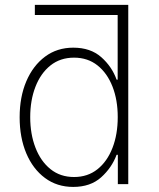

<svg xmlns="http://www.w3.org/2000/svg" viewBox="-20 -747 645 779"><path d="M121.4 -727.3V-686.1H457.4V-423.7H453.1Q434.3 -476.6 390.8 -515.1Q347.3 -553.6 277.3 -553.6Q211.6 -553.6 162.8 -517.2Q114 -480.8 86.8 -417.3Q59.7 -353.7 59.7 -271.3Q59.7 -188.9 86.6 -125Q113.6 -61.1 162.5 -24.9Q211.3 11.4 277 11.4Q346.9 11.4 390.3 -27.5Q433.6 -66.4 453.1 -119H458.1V0H500.4V-727.3ZM457.7 -271.7Q457.7 -202.1 436.4 -147Q415.1 -92 375.5 -60.4Q335.9 -28.8 280.5 -28.8Q224.4 -28.8 184.7 -60.9Q144.9 -93 123.8 -148.1Q102.6 -203.1 102.6 -271.7Q102.6 -340.2 123.8 -394.9Q144.9 -449.6 184.7 -481.4Q224.4 -513.1 280.5 -513.1Q335.9 -513.1 375.5 -481.7Q415.1 -450.3 436.4 -395.8Q457.7 -341.3 457.7 -271.7Z"/></svg>

Font: Inter UI Extra Light
Style: Regular
Weight: 200
Designer: Rasmus Andersson
Foundry: rsms
Version: 3.2;8d6f07862